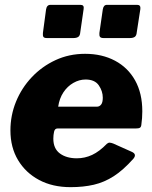

<svg xmlns="http://www.w3.org/2000/svg" viewBox="-20 -762 628 792"><path d="M325 -725 311 -628Q310 -615 303 -610Q296 -605 282 -605H174Q162 -605 159 -610Q156 -615 157 -626L170 -723Q173 -742 188 -742H312Q328 -742 325 -725ZM559 -725 544 -628Q543 -615 536 -610Q529 -605 515 -605H408Q396 -605 392.5 -610Q389 -615 390 -626L404 -723Q407 -742 421 -742H546Q561 -742 559 -725ZM271 10Q197 10 141.5 -19.5Q86 -49 54.5 -101.5Q23 -154 23 -224Q23 -286 46 -342.5Q69 -399 111 -443.5Q153 -488 209 -514Q265 -540 331 -540Q401 -540 454.5 -511.5Q508 -483 537.5 -430Q567 -377 567 -303Q567 -289 566 -275Q565 -261 563 -247Q562 -238 557 -235Q552 -232 539 -232H217Q206 -232 203 -218.5Q200 -205 200 -190Q200 -149 227 -129Q254 -109 297 -109Q330 -109 360 -123Q390 -137 421 -169Q427 -174 433 -173.5Q439 -173 447 -170L523 -136Q546 -126 530 -107Q488 -60 449 -35Q410 -10 367 0Q324 10 271 10ZM380 -322Q390 -322 397 -330.5Q404 -339 404 -359Q404 -386 387.5 -410Q371 -434 333 -434Q307 -434 282.5 -420Q258 -406 241.5 -381Q225 -356 220 -322Z"/></svg>

Font: Libre Franklin ExtraBold
Style: Italic
Weight: 800
Italic angle: -8°
Designer: Pablo Impallari, Rodrigo Fuenzalida, Nhung Nguyen
Foundry: Impallari Type
Version: Version 3.000